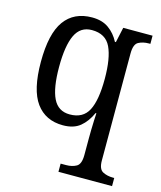

<svg xmlns="http://www.w3.org/2000/svg" viewBox="-116 -631 802 955"><g transform="rotate(15 284.5 -153.5)"><path d="M276 239V197H304Q335 197 357 184.5Q379 172 379 125V39Q379 21 379.5 -4Q380 -29 381 -52.5Q382 -76 383 -91H379Q358 -44 325 -17Q292 10 237 10Q147 10 98.5 -56.5Q50 -123 50 -267Q50 -412 98.5 -479Q147 -546 240 -546Q292 -546 326 -521.5Q360 -497 380 -458H385L402 -536H553V-494H545Q515 -494 492.5 -482Q470 -470 470 -422V129Q470 173 492.5 185Q515 197 546 197H552V239ZM256 -51Q324 -51 351.5 -104Q379 -157 379 -267Q379 -373 352.5 -429Q326 -485 255 -485Q196 -485 170 -430Q144 -375 144 -266Q144 -158 170 -104.5Q196 -51 256 -51Z"/></g></svg>

Font: Noto Serif Myanmar SemCond
Style: Regular
Weight: 400
Width: 4
Designer: Ben Mitchell and the Monotype Design Team
Foundry: Monotype Imaging Inc.
Version: Version 2.106; ttfautohint (v1.8.4.7-5d5b)